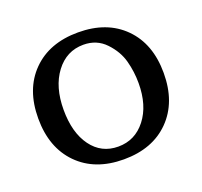

<svg xmlns="http://www.w3.org/2000/svg" viewBox="-98 -620 783 745"><g transform="rotate(-20 294.0 -248.0)"><path d="M448 -245Q448 -292 436 -337Q424 -382 388 -420Q352 -458 297 -458Q227 -458 183 -399.5Q139 -341 139 -246.5Q139 -152 180 -96Q221 -40 290.5 -40Q360 -40 404 -96.5Q448 -153 448 -245ZM294 14Q175 14 105 -57Q35 -128 35 -248.5Q35 -369 105 -439.5Q175 -510 294 -510Q413 -510 483 -439.5Q553 -369 553 -248.5Q553 -128 483 -57Q413 14 294 14Z"/></g></svg>

Font: Gabriela
Style: Regular
Weight: 400
Designer: Eduardo Rodriguez Tunni
Foundry: Eduardo Rodriguez Tunni
Version: Version 1.003